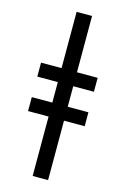

<svg xmlns="http://www.w3.org/2000/svg" viewBox="-146 -828 736 1130"><g transform="rotate(15 221.5 -263.0)"><path d="M268 -420H394V-335H268V-210H394V-125H268V237H174V-125H49V-210H174V-335H49V-420H174V-763H268Z"/></g></svg>

Font: Noto Sans Display Medium Narrow
Style: Regular
Weight: 500
Width: 4
Designer: Monotype Design team
Foundry: Monotype Imaging Inc.
Version: Version 1.000